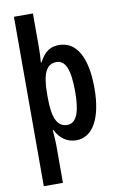

<svg xmlns="http://www.w3.org/2000/svg" viewBox="-106 -818 699 1116"><g transform="rotate(-10 243.0 -260.0)"><path d="M448 -271C448 -452 391 -553 288 -553C239 -553 203 -533 171 -471H167C170 -502 171 -532 171 -563V-760H59V240H172V13C172 -7 169 -35 167 -72H171C197 -18 241 10 292 10C390 10 448 -94 448 -271ZM334 -270C334 -164 316 -87 256 -87C198 -87 171 -141 171 -262V-286C171 -406 198 -458 256 -458C310 -458 334 -399 334 -270Z"/></g></svg>

Font: Noto Sans Myanmar UI ExtraCondensed SemiBold
Style: Regular
Weight: 600
Width: 2
Designer: Monotype Design Team
Foundry: Monotype Imaging Inc.
Version: Version 2.103